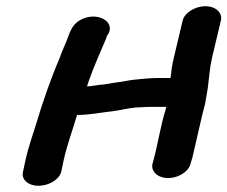

<svg xmlns="http://www.w3.org/2000/svg" viewBox="-20 -654 732 618"><path d="M568 -588 539 -466C534 -446 531 -423 529 -403H491C468 -403 449 -401 427 -399C397 -397 372 -390 343 -387C328 -385 314 -381 301 -381C292 -380 272 -376 260 -376L266 -394C282 -440 303 -486 322 -531C323 -534 323 -536 324 -538C356 -579 302 -615 250 -595C222 -584 211 -567 201 -540C192 -514 180 -492 172 -467C143 -400 118 -327 96 -254C85 -218 71 -179 63 -143L54 -101C48 -76 71 -56 104 -56C137 -56 171 -76 177 -101L186 -143C197 -191 214 -236 228 -284C270 -284 304 -292 343 -296C368 -299 392 -306 417 -308L439 -309C450 -310 459 -310 470 -310H515C515 -308 514 -306 514 -304C496 -248 488 -187 472 -131C463 -105 485 -83 516 -81C550 -79 584 -99 592 -123C594 -130 599 -145 600 -150L630 -280C634 -299 640 -313 643 -336L649 -372C653 -403 655 -435 662 -466L691 -588C697 -613 674 -634 641 -634C608 -634 574 -613 568 -588Z"/></svg>

Font: Blanket
Style: SikObl
Weight: 700
Foundry: Cannot Into Space Fonts
Version: Version 0.9